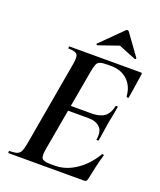

<svg xmlns="http://www.w3.org/2000/svg" viewBox="-148 -899 826 991"><g transform="rotate(20 265.5 -403.5)"><path d="M20 0Q17 0 17 -6Q17 -12 20 -12Q47 -12 61 -17Q75 -22 82 -37Q89 -52 94 -81L175 -544Q183 -587 173.5 -600Q164 -613 126 -613Q124 -613 124 -619Q124 -625 126 -625H519Q527 -625 525 -616Q522 -597 518 -571Q514 -545 510.5 -521Q507 -497 504 -482Q503 -478 497.5 -479.5Q492 -481 492 -483Q488 -539 453 -571.5Q418 -604 363 -604H345Q317 -604 303.5 -599.5Q290 -595 284.5 -582Q279 -569 274 -543L193 -85Q186 -45 195 -33Q204 -21 241 -21H267Q326 -21 381.5 -58.5Q437 -96 474 -159Q476 -162 481.5 -160.5Q487 -159 485 -157Q476 -128 467 -88.5Q458 -49 451 -15Q448 0 435 0ZM434 -222Q433 -218 427 -218.5Q421 -219 422 -223Q430 -267 408.5 -289Q387 -311 344 -311H187L191 -339H351Q396 -339 421 -356.5Q446 -374 455 -415Q456 -420 462 -419.5Q468 -419 467 -414Q462 -382 458 -363.5Q454 -345 450 -325Q446 -300 442.5 -275.5Q439 -251 434 -222ZM260 -680Q258 -679 254.5 -682Q251 -685 254 -687L370 -802Q374 -807 379.5 -807Q385 -807 388 -802L471 -687Q473 -685 470 -681.5Q467 -678 464 -680L370 -718Z"/></g></svg>

Font: Cormorant Infant Light
Style: Bold Italic
Weight: 700
Italic angle: -10°
Version: Version 4.001